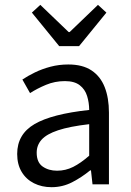

<svg xmlns="http://www.w3.org/2000/svg" viewBox="-20 -766 544 798"><path d="M194.3 12Q153.6 12 121.2 -4.3Q88.8 -20.5 70.1 -51.5Q51.4 -82.4 51.4 -126.2Q51.4 -208 123.4 -250.2Q195.4 -292.3 350.7 -309Q350.5 -339.5 342 -367Q333.5 -394.6 311.5 -411.7Q289.4 -428.9 249.9 -428.9Q208.1 -428.9 171.1 -413.4Q134 -397.9 104.9 -379L73 -435.4Q95.3 -450.4 125 -464.9Q154.7 -479.4 189.9 -488.7Q225.1 -498 264.1 -498Q323.2 -498 360.4 -473.3Q397.6 -448.6 415.2 -403.6Q432.8 -358.6 432.8 -297.7V0H364.5L358.1 -57.9H354.8Q319.7 -29.1 279.8 -8.5Q239.9 12 194.3 12ZM217.2 -56.5Q252.6 -56.5 284.1 -72.3Q315.6 -88.1 350.7 -118.9V-249.9Q269 -240.4 221.3 -224.5Q173.6 -208.6 153 -185.6Q132.5 -162.7 132.5 -131.5Q132.5 -91.2 157.3 -73.8Q182.1 -56.5 217.2 -56.5ZM226.1 -574.2 112.5 -713.6 147.5 -745.8 265.4 -632.7H269.4L387.2 -745.8L422.2 -713.6L308.6 -574.2Z"/></svg>

Font: Source Sans 3 Variable
Style: Regular
Weight: 200
Designer: Paul D. Hunt
Foundry: Adobe Systems Incorporated
Version: Version 3.026